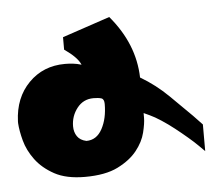

<svg xmlns="http://www.w3.org/2000/svg" viewBox="-322 -103 484 430"><g transform="rotate(-5 -80.0 112.0)"><path d="M-169 -28 -62 -64Q-7 1 -5 77Q29 97 57.5 125Q86 153 106 173L126 194V254L113 241Q104 232 90.5 220.5Q77 209 63 198Q49 187 34.5 177.5Q20 168 9 163L-4 157V168Q-4 180 -9 200.5Q-14 221 -29.5 240.5Q-45 260 -73 274Q-101 288 -147 288Q-189 288 -215.5 273.5Q-242 259 -257.5 238Q-273 217 -279 194.5Q-285 172 -286 155V151Q-284 98 -251.5 65Q-219 32 -170 32Q-161 32 -152 33Q-143 34 -133 37Q-140 20 -169 0ZM-137 208Q-114 208 -101.5 185Q-89 162 -89 129Q-89 118 -95.5 116Q-102 114 -113 114Q-136 114 -150 132Q-164 150 -164 173Q-164 186 -157.5 195.5Q-151 205 -137 208Z"/></g></svg>

Font: Shorif Bongobondhu ANSI V1
Style: Regular
Weight: 400
Designer: Shorif Uddin Shishir, Shorif art & Design, e-mail : shorifart@gmail.com, facebook : Shorif2001
Foundry: Lipighor Font Foundry
Version: Designed by Shorif Uddin Shishir | Developed by Niladri Shek